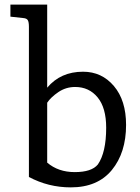

<svg xmlns="http://www.w3.org/2000/svg" viewBox="-20 -800 604 830"><path d="M184 -780V-421Q242 -490 339 -490Q420 -490 472.5 -428Q525 -366 525 -260Q525 -140 463.5 -65Q402 10 286 10Q189 10 105 -35V-684Q105 -705 100 -713Q95 -721 80 -722L25 -728V-780ZM184 -356V-97Q232 -56 303 -56Q376 -56 403 -89Q439 -141 439 -248Q439 -334 402 -379Q365 -424 305 -424Q265 -424 232.5 -402Q200 -380 184 -356Z"/></svg>

Font: Enriqueta
Style: Regular
Weight: 400
Designer: Viviana Monsalve, Gustavo Ibarra
Foundry: Viviana Monsalve, Gustavo Ibarra
Version: Version 1.002